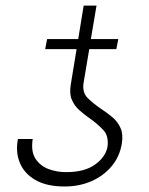

<svg xmlns="http://www.w3.org/2000/svg" viewBox="-20 -671 544 701"><path d="M372.2 -133.5Q378.2 -174 356.9 -196.6Q335.6 -219.1 307.9 -238.6Q288 -252.5 269.9 -268.5Q251.8 -284.4 242.2 -307Q232.6 -329.5 238.6 -363.6L259.6 -491.5H144.9L152 -528.4H265.6L285.5 -650.6H332.4L311.8 -528.4H411.9L404.8 -491.5H305.8L285.5 -370.7Q279.1 -333.8 300.2 -313Q321.4 -292.3 349.4 -273.4Q370.4 -259.6 389.7 -243.6Q409.1 -227.6 419.7 -204.4Q430.4 -181.1 424.7 -146.3Q416.9 -99.1 387.4 -63.9Q358 -28.8 313.6 -9.4Q269.2 9.9 215.9 9.9Q150.6 9.9 109.6 -13.7Q68.5 -37.3 52.4 -76.7Q36.2 -116.1 45.5 -163.4H99.4Q92.3 -117.5 109.9 -91.1Q127.5 -64.6 158.2 -53.4Q188.9 -42.3 221.6 -42.6Q287.6 -42.3 326.2 -69.6Q364.7 -96.9 372.2 -133.5Z"/></svg>

Font: Inter Thin  BETA
Style: Italic
Weight: 100
Italic angle: -9.39999°
Designer: Rasmus Andersson
Foundry: rsms
Version: Version 3.011;git-f93a4a705